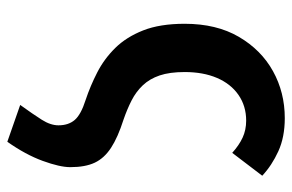

<svg xmlns="http://www.w3.org/2000/svg" viewBox="-160 -450 816 537"><g transform="rotate(90 248.5 -181.0)"><path d="M376 207 273 171Q299 135 314.5 110.5Q330 86 330 64Q330 36 315 18.5Q300 1 259 -12Q220 -25 182 -44.5Q144 -64 113.5 -95Q83 -126 64.5 -173Q46 -220 46 -289Q46 -378 82.5 -440.5Q119 -503 178.5 -536Q238 -569 310 -569Q363 -569 402.5 -551Q442 -533 471 -506L407 -422Q386 -441 364.5 -451Q343 -461 317 -461Q276 -461 245 -439.5Q214 -418 197.5 -379.5Q181 -341 181 -289Q181 -247 190.5 -219Q200 -191 218 -172Q236 -153 260.5 -140.5Q285 -128 314 -118Q364 -102 393 -83Q422 -64 434.5 -37.5Q447 -11 447 31Q447 60 429.5 108Q412 156 376 207Z"/></g></svg>

Font: Noto Sans SC SemiBold
Style: Regular
Weight: 600
Designer: Ryoko NISHIZUKA 西塚涼子 (kana, bopomofo & ideographs); Paul D. Hunt (Latin, Greek & Cyrillic); Sandoll Communications 산돌커뮤니
Foundry: Adobe
Version: Version 2.004-H2;hotconv 1.0.118;makeotfexe 2.5.65603